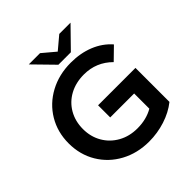

<svg xmlns="http://www.w3.org/2000/svg" viewBox="-235 -1063 1242 1242"><g transform="rotate(-45 386.0 -442.0)"><path d="M353 -390H695V-79Q641 -36 569 -13Q497 10 421 10Q314 10 228 -36.5Q142 -83 93 -165Q44 -247 44 -350Q44 -453 93 -535Q142 -617 228.5 -663.5Q315 -710 423 -710Q511 -710 583 -681Q655 -652 704 -596L622 -516Q542 -596 429 -596Q355 -596 297.5 -565Q240 -534 207.5 -478Q175 -422 175 -350Q175 -280 207.5 -224Q240 -168 297.5 -136Q355 -104 428 -104Q510 -104 572 -140V-279H353ZM605 -894 471 -757H357L223 -894H326L414 -820L502 -894Z"/></g></svg>

Font: APTA Sans SemiBold
Style: Bold
Weight: 600
Version: Version 7.200